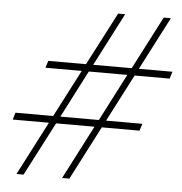

<svg xmlns="http://www.w3.org/2000/svg" viewBox="-52 -764 772 814"><g transform="rotate(5 334.5 -357.5)"><path d="M551.5 -228.5H391L273 0H242L360 -228.5H196.5L78 0H48L166 -228.5H12L21 -258.5H181.5L285.5 -459.5H131L140.5 -489.5H301L418 -715H448L331.5 -489.5H495.5L612 -715H642.5L526 -489.5H669L659.5 -459.5H510.5L406.5 -258.5H561ZM212 -258.5H376L479.5 -459.5H315.5Z"/></g></svg>

Font: Newsreader 72pt Medium
Style: Italic
Weight: 500
Italic angle: -17°
Designer: Hugues Gentile
Foundry: Production Type
Version: Version 1.003; ttfautohint (v1.8.3)